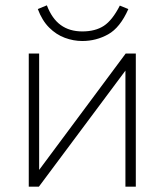

<svg xmlns="http://www.w3.org/2000/svg" viewBox="-20 -701 618 721"><path d="M88 0V-500H127V-32H104L452 -500H490V0H451V-468H475L126 0ZM289 -547Q256 -547 223.5 -559Q191 -571 164.5 -597.5Q138 -624 122 -667L156 -681Q175 -631 208 -607Q241 -583 289 -583Q338 -583 370 -604Q402 -625 430 -680L462 -667Q431 -597 386 -572Q341 -547 289 -547Z"/></svg>

Font: Mulish ExtraLight
Style: Regular
Weight: 200
Designer: Vernon Adams
Foundry: Vernon Adams
Version: Version 3.603